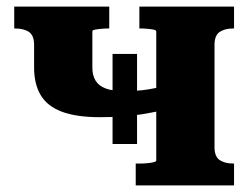

<svg xmlns="http://www.w3.org/2000/svg" viewBox="-20 -560 761 580"><path d="M452 -75V-465Q452 -469 444 -470.5Q436 -472 425 -473Q414 -474 405 -474H401V-540H687V-474H685Q659 -474 643.5 -463.5Q628 -453 628 -424V-116Q628 -87 643.5 -76.5Q659 -66 685 -66H687V0H390V-66H405Q414 -66 425 -67Q436 -68 444 -70Q452 -72 452 -75ZM83 -356V-424Q83 -453 67.5 -463.5Q52 -474 25 -474H23V-540H310V-474H306Q297 -474 286 -473Q275 -472 267 -470.5Q259 -469 259 -465V-355Q259 -332 269 -316Q279 -300 300 -292.5Q321 -285 353 -285Q374 -285 392 -286Q410 -287 428 -290Q446 -293 468 -298V-226Q440 -220 409.5 -215Q379 -210 347 -208Q315 -206 282 -206Q211 -206 167 -222.5Q123 -239 103 -272.5Q83 -306 83 -356ZM320 -125V-397H394V-125Z"/></svg>

Font: Roboto Serif
Style: Bold
Weight: 700
Designer: Greg Gazdowicz
Foundry: Commercial Type
Version: Version 1.008